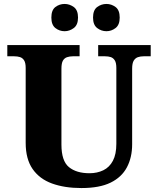

<svg xmlns="http://www.w3.org/2000/svg" viewBox="-20 -942 799 972"><path d="M392 10Q307 10 243.5 -13Q180 -36 145 -86.5Q110 -137 110 -219V-598Q110 -624 102 -636.5Q94 -649 81 -653Q68 -657 52 -657H17V-714H383V-657H349Q333 -657 319.5 -652.5Q306 -648 298.5 -635Q291 -622 291 -594V-210Q291 -127 329 -96Q367 -65 433 -65Q472 -65 503 -80Q534 -95 551.5 -128Q569 -161 569 -214V-598Q569 -624 561 -636.5Q553 -649 540.5 -653Q528 -657 512 -657H477V-714H743V-657H707Q691 -657 678 -652.5Q665 -648 657 -635Q649 -622 649 -594V-212Q649 -145 622.5 -95Q596 -45 540 -17.5Q484 10 392 10ZM519 -784Q493 -784 472 -800Q451 -816 451 -853Q451 -891 472 -906.5Q493 -922 519 -922Q544 -922 565 -906.5Q586 -891 586 -853Q586 -816 565 -800Q544 -784 519 -784ZM307 -784Q281 -784 260.5 -800Q240 -816 240 -853Q240 -891 260.5 -906.5Q281 -922 307 -922Q332 -922 353.5 -906.5Q375 -891 375 -853Q375 -816 353.5 -800Q332 -784 307 -784Z"/></svg>

Font: Noto Serif Gujarati ExtraBold
Style: Regular
Weight: 800
Version: Version 2.102